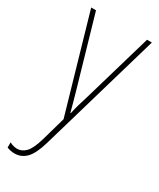

<svg xmlns="http://www.w3.org/2000/svg" viewBox="-196 -590 742 896"><g transform="rotate(30 175.0 -142.5)"><path d="M16 -527H42L151 -150Q160 -118 165 -100Q170 -82 172.5 -72Q175 -62 178 -52H180Q186 -80 192.5 -102.5Q199 -125 207 -150L317 -527H343L154 122Q135 188 109 215Q83 242 46 242Q35 242 25.5 240Q16 238 5 234V206Q26 217 46 217Q71 217 91.5 196Q112 175 129 116L165 -11Z"/></g></svg>

Font: Noto Sans Telugu Condensed Thin
Style: Regular
Weight: 100
Width: 3
Designer: Jelle Bosma - Monotype Design Team
Foundry: Monotype Imaging Inc.
Version: Version 2.005; ttfautohint (v1.8.4.7-5d5b)